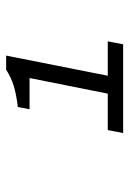

<svg xmlns="http://www.w3.org/2000/svg" viewBox="85 -910 430 640"><g transform="rotate(-90 300.0 -590.0)"><path d="M297.6 -394.5 359.9 -706.5H255.7L263.4 -745.6Q305.7 -750.6 334 -759.3Q362.3 -768.1 387.7 -784.5H434.7L357.4 -394.5ZM176.5 -394.5 186.4 -445.8H482.2L472.3 -394.5Z"/></g></svg>

Font: SourceCodeVF
Style: Italic
Weight: 200
Italic angle: -11°
Monospace: yes
Designer: Paul D. Hunt, Teo Tuominen
Foundry: Adobe
Version: Version 1.026;hotconv 1.1.0;makeotfexe 2.6.0